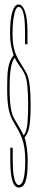

<svg xmlns="http://www.w3.org/2000/svg" viewBox="-20 -700 174 859"><path d="M64 139Q56 139 49 133Q42 127 36.8 113Q31.5 99 28.8 75Q26 51 26 15V-39H37V15Q37 59.5 41 84Q45 108.5 51.2 118.2Q57.5 128 64 128Q73 128 79.5 115.8Q86 103.5 89.5 79.2Q93 55 93 19Q93 -14 89.2 -38Q85.5 -62 78.5 -81Q71.5 -100 61.5 -118Q51.5 -136 39 -157Q32 -169 26.8 -183Q21.5 -197 18.2 -214.5Q15 -232 13.5 -254Q12 -276 12 -304Q12 -330.5 12.8 -352.5Q13.5 -374.5 16.2 -392.5Q19 -410.5 25 -425.5Q31 -440.5 41 -453Q37.5 -463 34.5 -474.2Q31.5 -485.5 29.2 -497.8Q27 -510 26 -522.8Q25 -535.5 25 -548Q25 -580.5 27.5 -605.2Q30 -630 35 -646.5Q40 -663 47 -671.5Q54 -680 63 -680Q71.5 -680 78.5 -672.8Q85.5 -665.5 91.2 -650.5Q97 -635.5 100 -612Q103 -588.5 103 -556V-502H92V-556Q92 -599.5 88 -624.2Q84 -649 77.5 -659Q71 -669 63 -669Q55.5 -669 49.5 -654.8Q43.5 -640.5 39.8 -613.8Q36 -587 36 -549Q36 -514.5 40.8 -491.2Q45.5 -468 53.8 -450.5Q62 -433 72.8 -416.2Q83.5 -399.5 96 -378Q100 -371 103.5 -361.2Q107 -351.5 109.5 -339Q112 -326.5 113.8 -310.5Q115.5 -294.5 116.2 -275.5Q117 -256.5 117 -234Q117 -213 116.5 -194Q116 -175 114.5 -158.5Q113 -142 110 -128Q107 -114 102 -103.2Q97 -92.5 90 -85Q93 -76.5 95.5 -64.2Q98 -52 100 -38Q102 -24 103 -9.5Q104 5 104 18Q104 42.5 102.8 61.8Q101.5 81 98.5 95.5Q95.5 110 91 119.8Q86.5 129.5 79.8 134.2Q73 139 64 139ZM86 -94Q93 -102.5 97 -116.2Q101 -130 102.8 -148Q104.5 -166 105.2 -188Q106 -210 106 -235Q106 -258.5 105 -278.2Q104 -298 102.5 -314.2Q101 -330.5 98.5 -342.5Q96 -354.5 93 -362Q87 -377 78.2 -389.8Q69.5 -402.5 60.8 -415Q52 -427.5 46 -442Q39.5 -434.5 35.2 -422.5Q31 -410.5 28.2 -393.5Q25.5 -376.5 24.2 -354Q23 -331.5 23 -303Q23 -268 25.2 -242.5Q27.5 -217 31.8 -199.8Q36 -182.5 42 -172Q53.5 -152.5 61 -139.8Q68.5 -127 74.2 -116.8Q80 -106.5 86 -94Z"/></svg>

Font: Anybody UltraCondensed Thin
Style: Regular
Weight: 100
Width: 1
Designer: Tyler Finck
Foundry: Etcetera Type Company
Version: Version 1.110